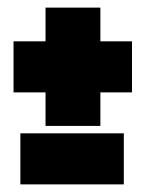

<svg xmlns="http://www.w3.org/2000/svg" viewBox="-20 -520 372 504"><path d="M99.5 -189.5H243.5V-277.5H326.5V-411.5H243.5V-500H99.5V-411.5H15.5V-277.5H99.5ZM33.5 -36H305V-170H33.5Z"/></svg>

Font: Anybody UltraCondensed Thin Black
Style: Regular
Weight: 900
Version: Version 1.111